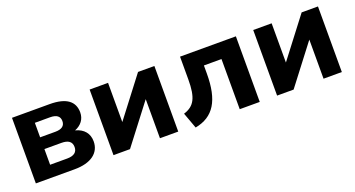

<svg xmlns="http://www.w3.org/2000/svg" viewBox="-41 -1002 2739 1483"><g transform="rotate(-20 1329.0 -261.0)"><path d="M389.6 0C524.9 0 601.6 -58.1 601.6 -152.8C601.6 -216.8 565.4 -263.2 495.6 -281.2C548.3 -301.8 580.6 -343.3 580.6 -398.4C580.6 -486.3 520.5 -539.1 379.9 -539.1H70.8V0ZM223.6 -226.6H363.3C418.5 -226.6 448.2 -206.5 448.2 -162.1C448.2 -118.7 418.5 -97.7 363.3 -97.7H223.6ZM223.6 -442.4H348.6C401.4 -442.4 428.2 -422.4 428.2 -382.8C428.2 -343.3 401.4 -323.2 348.6 -323.2H223.6Z M844.7 0 1090.8 -321.3V0H1241.2V-539.1H1106.9L860.4 -216.8V-539.1H709V0Z M1378.4 16.6C1532.7 -12.7 1602.1 -124.5 1602.1 -345.2V-412.1H1746.6V0H1911.1V-539.1H1452.1V-352.1C1452.1 -200.7 1419.9 -142.1 1330.6 -114.3Z M2189.5 0 2435.5 -321.3V0H2585.9V-539.1H2451.7L2205.1 -216.8V-539.1H2053.7V0Z"/></g></svg>

Font: Winston ExtraBold
Style: Regular
Weight: 800
Designer: Vernon Adams, Kim Jin-seong, David Berlow, Cristiano Sobral
Foundry: The Winston Project Authors
Version: Version 3.004